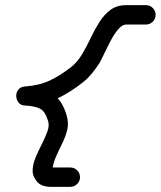

<svg xmlns="http://www.w3.org/2000/svg" viewBox="-20 -598 623 744"><path d="M546 -578Q561 -578 572 -567Q583 -556 583 -541Q583 -525 572 -514Q561 -503 546 -503Q527 -503 507.5 -503Q488 -503 469 -503Q454 -503 438.5 -485Q423 -467 409 -440.5Q395 -414 383.5 -389.5Q372 -365 365 -353Q352 -333 337.5 -315Q323 -297 305 -282Q305 -282 305 -282Q305 -282 305 -282Q253 -240 201 -216Q149 -192 82 -189Q64 -188 55 -199.5Q46 -211 46 -226Q46 -240 55 -252Q64 -264 82 -263Q142 -261 181 -236.5Q220 -212 238 -152Q238 -152 238 -152Q238 -151 238 -151Q247 -122 240.5 -95Q234 -68 221 -42Q208 -16 196.5 10Q185 36 183 63Q183 62 182 60Q180 56 175.5 53.5Q171 51 175 51Q194 51 213.5 51Q233 51 252 51Q252 51 252 51Q252 51 252 51Q268 51 279 62Q290 73 290 89Q290 104 279 115Q268 126 252 126Q233 126 213.5 126Q194 126 175 126Q160 126 145.5 121Q131 116 121 103Q105 83 106.5 59Q108 35 119 9.5Q130 -16 143 -41.5Q156 -67 164 -89.5Q172 -112 166 -131Q166 -131 166 -130Q166 -130 166 -130Q155 -167 135 -177Q115 -187 78 -189Q61 -189 52 -200.5Q43 -212 43 -226Q42 -239 51 -250.5Q60 -262 78 -263Q133 -267 174 -286.5Q215 -306 258 -340Q258 -340 258 -340Q258 -340 258 -340Q281 -359 298.5 -388.5Q316 -418 331.5 -451Q347 -484 365.5 -513Q384 -542 408.5 -560Q433 -578 469 -578Q488 -578 507.5 -578Q527 -578 546 -578Q546 -578 546 -578Q546 -578 546 -578Z"/></svg>

Font: FRB American Cursive Guidelines Extrabold
Style: Bold Italic
Weight: 800
Italic angle: -25°
Version: Version 2.0;Modular Font Editor K font №1